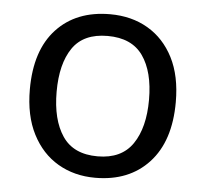

<svg xmlns="http://www.w3.org/2000/svg" viewBox="-45 -593 694 650"><g transform="rotate(5 302.5 -268.0)"><path d="M551 -269Q551 -136 483.5 -63Q416 10 301 10Q230 10 174.5 -22.5Q119 -55 87 -117.5Q55 -180 55 -269Q55 -402 122 -474Q189 -546 304 -546Q377 -546 432.5 -513.5Q488 -481 519.5 -419.5Q551 -358 551 -269ZM146 -269Q146 -174 183.5 -118.5Q221 -63 303 -63Q384 -63 422 -118.5Q460 -174 460 -269Q460 -364 422 -418Q384 -472 302 -472Q220 -472 183 -418Q146 -364 146 -269Z"/></g></svg>

Font: Noto Sans Sora Sompeng
Style: Regular
Weight: 400
Designer: Monotype Design Team. David Williams.
Foundry: Monotype Imaging Inc.
Version: Version 2.101